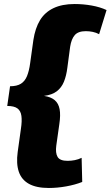

<svg xmlns="http://www.w3.org/2000/svg" viewBox="-20 -827 550 955"><path d="M223 108Q161 108 124 87.5Q87 67 73.5 27Q60 -13 68 -71L84 -186Q90 -225 86.5 -250.5Q83 -276 66.5 -288Q50 -300 16 -300L30 -398Q64 -398 84 -410.5Q104 -423 114.5 -449Q125 -475 130 -513L146 -628Q155 -687 179 -726.5Q203 -766 246 -786.5Q289 -807 351 -807Q394 -807 436 -799.5Q478 -792 510 -777L473 -657Q458 -665 441 -668.5Q424 -672 407 -672Q369 -672 352 -652.5Q335 -633 329 -595L315 -490Q310 -450 298 -420.5Q286 -391 262.5 -373Q239 -355 199 -350Q233 -345 252 -329Q271 -313 276.5 -284Q282 -255 275 -209L260 -103Q255 -66 266.5 -46.5Q278 -27 316 -27Q334 -27 352 -30.5Q370 -34 386 -42L389 78Q354 92 309.5 100Q265 108 223 108Z"/></svg>

Font: Pathway Extreme SemiCondensed ExtraBold
Style: Italic
Weight: 800
Width: 4
Italic angle: -8°
Version: Version 1.001;gftools[0.9.26]